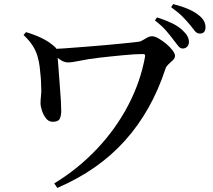

<svg xmlns="http://www.w3.org/2000/svg" viewBox="-20 -856 1040 938"><path d="M872 -619Q861 -619 850.5 -631.5Q840 -644 827 -662Q813 -681 792 -705.5Q771 -730 737 -756L747 -771Q788 -758 819.5 -743Q851 -728 872 -708Q889 -692 896 -678.5Q903 -665 903 -651Q903 -637 894.5 -628Q886 -619 872 -619ZM245 40Q364 -33 455.5 -130.5Q547 -228 606.5 -342Q666 -456 688 -576Q690 -586 687.5 -589Q685 -592 676 -592Q660 -592 634.5 -590.5Q609 -589 579 -586Q549 -583 519 -580Q489 -577 464 -574Q413 -568 372 -559.5Q331 -551 313 -551Q294 -551 276 -563Q258 -575 232 -594V-617Q256 -617 298 -620Q340 -623 391 -627Q442 -631 493.5 -635.5Q545 -640 588.5 -644.5Q632 -649 657 -652Q667 -653 678 -660Q689 -667 700.5 -673Q712 -679 722 -679Q736 -679 755 -668Q774 -657 792.5 -641.5Q811 -626 823 -610Q835 -594 835 -584Q835 -572 825 -562.5Q815 -553 804 -543Q793 -533 789 -522Q755 -418 705.5 -330Q656 -242 590.5 -169Q525 -96 442.5 -38.5Q360 19 260 62ZM238 -261Q218 -261 205 -277.5Q192 -294 185 -315.5Q178 -337 178 -352Q178 -370 180.5 -390Q183 -410 181 -435Q181 -454 179 -478.5Q177 -503 174 -528.5Q171 -554 165 -574Q159 -601 142 -629Q125 -657 95 -685L107 -699Q148 -687 183.5 -670Q219 -653 248 -627Q258 -618 259 -608Q260 -598 260 -591Q261 -579 263.5 -553Q266 -527 268 -493.5Q270 -460 273 -426Q276 -392 277.5 -363Q279 -334 279 -318Q280 -295 273 -278Q266 -261 238 -261ZM956 -692Q942 -692 932 -704.5Q922 -717 907 -736Q892 -754 872.5 -774Q853 -794 816 -821L826 -836Q909 -815 948 -784Q968 -769 976 -754Q984 -739 984 -723Q984 -692 956 -692Z"/></svg>

Font: Noto Serif JP ExtraLight SemiBold
Style: Regular
Weight: 600
Version: Version 2.003-H1;hotconv 1.1.1;makeotfexe 2.6.0